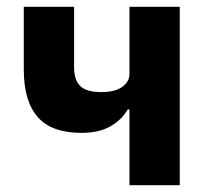

<svg xmlns="http://www.w3.org/2000/svg" viewBox="-20 -545 618 565"><path d="M361 0V-223H356Q338 -192 304.5 -173Q271 -154 220 -154Q132 -154 91 -200.5Q50 -247 50 -341V-525H198V-348Q198 -309 216.5 -291.5Q235 -274 277 -274Q319 -274 340 -289.5Q361 -305 361 -327V-525H509V0Z"/></svg>

Font: IBM Plex Sans
Style: Regular
Weight: 400
Designer: Mike Abbink, Paul van der Laan, Pieter van Rosmalen
Foundry: Bold Monday
Version: Version 3.201